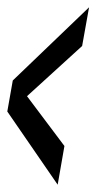

<svg xmlns="http://www.w3.org/2000/svg" viewBox="-23 -506 264 526"><path d="M135 0 -3 -200.5 12 -285.5 221 -486 202 -380 51 -242.5 153.5 -106Z"/></svg>

Font: Anybody UltraCondensed SemiBold
Style: Italic
Weight: 600
Width: 1
Italic angle: -10°
Designer: Tyler Finck
Foundry: Etcetera Type Company
Version: Version 1.010; ttfautohint (v1.8.3) -l 8 -r 50 -G 200 -x 14 